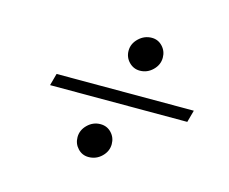

<svg xmlns="http://www.w3.org/2000/svg" viewBox="-64 -559 651 546"><g transform="rotate(15 261.5 -286.0)"><path d="M312.1 -374.2Q293.5 -374.2 280.2 -387.9Q266.9 -401.6 266.9 -421Q266.9 -441.9 283.5 -457.7Q300 -473.4 321.8 -473.4Q340.3 -473.4 353.2 -459.7Q366.1 -446 366.1 -426.6Q366.1 -405.6 350 -389.9Q333.9 -374.2 312.1 -374.2ZM234.7 -99.2Q216.1 -99.2 203.2 -112.9Q190.3 -126.6 190.3 -146Q190.3 -166.9 206.5 -182.7Q222.6 -198.4 244.4 -198.4Q263.7 -198.4 276.6 -184.7Q289.5 -171 289.5 -151.6Q289.5 -130.6 273.4 -114.9Q257.3 -99.2 234.7 -99.2ZM76.6 -268.5 86.3 -304H490.3L480.6 -268.5Z"/></g></svg>

Font: Playfair 12pt Light
Style: Italic
Weight: 300
Italic angle: -15.6°
Designer: Claus Eggers Sørensen
Foundry: Claus Eggers Sørensen
Version: Version 2.000;gftools[0.9.28]